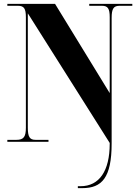

<svg xmlns="http://www.w3.org/2000/svg" viewBox="-20 -734 712 994"><path d="M383 240H406C507 240 558 187 558 8V-641C558 -689 568 -704 599 -704H665V-714H442V-704H508C538 -704 548 -690 548 -645V-252L265 -714H18V-704H73C104 -704 114 -690 114 -645V-73C114 -25 102 -10 65 -10H18V0H231V-10H164C134 -10 124 -25 124 -73V-665L548 6V10C548 151 494 230 397 230H383Z"/></svg>

Font: Noto Serif Display ExtraCondensed Black
Style: Regular
Weight: 900
Width: 2
Designer: Monotype Design Team
Foundry: Monotype Imaging Inc.
Version: Version 2.009